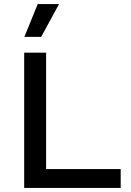

<svg xmlns="http://www.w3.org/2000/svg" viewBox="-20 -917 639 937"><path d="M164 -897H268L181 -737H99ZM205 -92H569V0H98V-660H205Z"/></svg>

Font: Elaine Sans Medium
Style: Regular
Weight: 500
Designer: Wei Huang
Foundry: Wei Huang
Version: Version 2.001;PS 002.001;hotconv 1.0.88;makeotf.lib2.5.64775